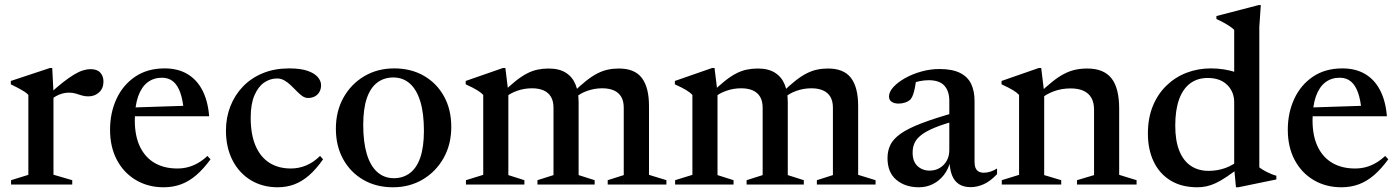

<svg xmlns="http://www.w3.org/2000/svg" viewBox="-20 -742 5630 772"><path d="M344 -464Q370.5 -464 383.2 -450Q396 -436 396 -414Q396 -387 378.5 -370.8Q361 -354.5 335 -354.5Q321 -354.5 309 -358.2Q297 -362 284.5 -365.8Q272 -369.5 256.5 -369.5Q244 -369.5 231 -366Q218 -362.5 205.8 -355.8Q193.5 -349 182.5 -339.5L175 -360.5Q207 -390.5 232.2 -410.2Q257.5 -430 277.5 -442Q297.5 -454 313.8 -459Q330 -464 344 -464ZM195 -372V-39.5L270.5 -17.5V0H24.5V-17.5L94 -39V-360.5Q87 -368 77.2 -374.2Q67.5 -380.5 54.2 -387.5Q41 -394.5 23.5 -403V-416.5L180.5 -468.5H190Z M642 -467Q695 -467 733.2 -444.5Q771.5 -422 793.8 -379Q816 -336 821 -274.5H504L504.5 -309.5L765 -318L719 -295.5Q715.5 -339.5 705 -369.2Q694.5 -399 676.5 -414.2Q658.5 -429.5 631 -429.5Q598 -429.5 573.5 -411Q549 -392.5 535.5 -354.5Q522 -316.5 522 -258.5Q522 -195 543 -151.8Q564 -108.5 602.2 -86.5Q640.5 -64.5 693 -64.5Q715.5 -64.5 736.2 -70Q757 -75.5 776.5 -86.8Q796 -98 814 -115L826.5 -101.5Q798.5 -63 769.5 -38Q740.5 -13 708.2 -1Q676 11 638 11Q575.5 11 526.5 -18Q477.5 -47 450 -99Q422.5 -151 422.5 -220.5Q422.5 -288 448.2 -344Q474 -400 523.2 -433.5Q572.5 -467 642 -467Z M1142.5 -467Q1189 -467 1217.2 -457Q1245.5 -447 1258.2 -431.5Q1271 -416 1271 -399.5Q1271 -384 1264.2 -372.2Q1257.5 -360.5 1245.5 -354.2Q1233.5 -348 1218.5 -348Q1206.5 -348 1195.2 -356Q1184 -364 1172.8 -375.8Q1161.5 -387.5 1149.2 -399.2Q1137 -411 1123.2 -418.8Q1109.5 -426.5 1094 -426.5Q1066 -426.5 1042 -410Q1018 -393.5 1003 -358.5Q988 -323.5 988 -269Q988 -201.5 1007.5 -156Q1027 -110.5 1063.2 -87.5Q1099.5 -64.5 1149.5 -64.5Q1182 -64.5 1211.5 -77Q1241 -89.5 1267 -115L1279 -101.5Q1251 -61.5 1222.5 -36.8Q1194 -12 1163 -0.5Q1132 11 1096.5 11Q1035.5 11 988.5 -17.5Q941.5 -46 915 -97.5Q888.5 -149 888.5 -217Q888.5 -269 906.2 -314.5Q924 -360 957 -394.2Q990 -428.5 1037 -447.8Q1084 -467 1142.5 -467Z M1563.5 -25.5Q1600.5 -25.5 1627.8 -45.8Q1655 -66 1669.8 -108.2Q1684.5 -150.5 1684.5 -216.5Q1684.5 -286.5 1670 -334Q1655.5 -381.5 1628 -406Q1600.5 -430.5 1561.5 -430.5Q1524.5 -430.5 1497.2 -410.2Q1470 -390 1455.2 -347.8Q1440.5 -305.5 1440.5 -239.5Q1440.5 -170 1455 -122.2Q1469.5 -74.5 1497.2 -50Q1525 -25.5 1563.5 -25.5ZM1560 11Q1492.5 11 1440.8 -19Q1389 -49 1359.8 -102Q1330.5 -155 1330.5 -224.5Q1330.5 -295 1361.2 -349.8Q1392 -404.5 1445 -435.8Q1498 -467 1565 -467Q1633 -467 1684.8 -437Q1736.5 -407 1765.5 -354.2Q1794.5 -301.5 1794.5 -231.5Q1794.5 -161 1763.5 -106.2Q1732.5 -51.5 1679.5 -20.2Q1626.5 11 1560 11Z M2024 -371V-38L2088.5 -17.5V0H1853.5V-17.5L1923 -39V-360.5Q1914 -370 1898.5 -379.5Q1883 -389 1852.5 -403V-416.5L2002 -468.5H2012ZM2306.5 -331.5V-38L2371 -17.5V0H2141V-17.5L2205.5 -38V-309Q2205.5 -335.5 2195.2 -352.8Q2185 -370 2165.8 -378.5Q2146.5 -387 2119 -387Q2087.5 -387 2058.2 -376.5Q2029 -366 2013 -350.5L1999 -367.5Q2029 -397 2053.2 -416.2Q2077.5 -435.5 2098.8 -446.5Q2120 -457.5 2141.2 -462Q2162.5 -466.5 2186 -466.5Q2228.5 -466.5 2255.2 -449.5Q2282 -432.5 2294.2 -402Q2306.5 -371.5 2306.5 -331.5ZM2589.5 -316V-39L2659.5 -17.5V0H2423.5V-17.5L2488 -38V-309Q2488 -335.5 2477.8 -352.8Q2467.5 -370 2448.2 -378.5Q2429 -387 2401.5 -387Q2370 -387 2340.8 -376.5Q2311.5 -366 2296 -350.5L2281.5 -367.5Q2311.5 -397 2335.8 -416.2Q2360 -435.5 2381.5 -446.5Q2403 -457.5 2424 -462Q2445 -466.5 2468.5 -466.5Q2532 -466.5 2560.8 -428.5Q2589.5 -390.5 2589.5 -316Z M2865 -371V-38L2929.5 -17.5V0H2694.5V-17.5L2764 -39V-360.5Q2755 -370 2739.5 -379.5Q2724 -389 2693.5 -403V-416.5L2843 -468.5H2853ZM3147.5 -331.5V-38L3212 -17.5V0H2982V-17.5L3046.5 -38V-309Q3046.5 -335.5 3036.2 -352.8Q3026 -370 3006.8 -378.5Q2987.5 -387 2960 -387Q2928.5 -387 2899.2 -376.5Q2870 -366 2854 -350.5L2840 -367.5Q2870 -397 2894.2 -416.2Q2918.5 -435.5 2939.8 -446.5Q2961 -457.5 2982.2 -462Q3003.5 -466.5 3027 -466.5Q3069.5 -466.5 3096.2 -449.5Q3123 -432.5 3135.2 -402Q3147.5 -371.5 3147.5 -331.5ZM3430.5 -316V-39L3500.5 -17.5V0H3264.5V-17.5L3329 -38V-309Q3329 -335.5 3318.8 -352.8Q3308.5 -370 3289.2 -378.5Q3270 -387 3242.5 -387Q3211 -387 3181.8 -376.5Q3152.5 -366 3137 -350.5L3122.5 -367.5Q3152.5 -397 3176.8 -416.2Q3201 -435.5 3222.5 -446.5Q3244 -457.5 3265 -462Q3286 -466.5 3309.5 -466.5Q3373 -466.5 3401.8 -428.5Q3430.5 -390.5 3430.5 -316Z M3825 -291 3830.5 -258.5Q3774 -243.5 3738.5 -228.8Q3703 -214 3683.8 -198.8Q3664.5 -183.5 3657 -166.5Q3649.5 -149.5 3649.5 -128.5Q3649.5 -92.5 3669.2 -74.2Q3689 -56 3718 -56Q3740.5 -56 3758.2 -66.5Q3776 -77 3786.5 -95.5Q3797 -114 3797 -138V-337Q3797 -375.5 3777.2 -397.5Q3757.5 -419.5 3714 -419.5Q3696.5 -419.5 3676.5 -415.5Q3656.5 -411.5 3641 -404L3664.5 -429.5Q3662.5 -409.5 3659.2 -392.2Q3656 -375 3651.8 -362.8Q3647.5 -350.5 3642 -343.5Q3634 -335 3620.8 -330.2Q3607.5 -325.5 3593.5 -325.5Q3575 -325.5 3564.8 -333Q3554.5 -340.5 3554.5 -354Q3554.5 -372.5 3572.2 -392Q3590 -411.5 3619.5 -428Q3649 -444.5 3685 -454.5Q3721 -464.5 3757 -464.5Q3808.5 -464.5 3839.8 -449Q3871 -433.5 3884.8 -404.8Q3898.5 -376 3898.5 -336V-90.5Q3898.5 -76 3902.8 -66.2Q3907 -56.5 3915.5 -52Q3924 -47.5 3936 -47.5Q3948.5 -47.5 3962 -51.8Q3975.5 -56 3989 -64.5V-42Q3962 -13 3935.2 -1.2Q3908.5 10.5 3883 10.5Q3854 10.5 3835.5 -1.8Q3817 -14 3808 -37Q3799 -60 3798 -91.5L3801.5 -94Q3793.5 -62 3775.2 -38.5Q3757 -15 3731.2 -2Q3705.5 11 3675 11Q3619.5 11 3584 -19Q3548.5 -49 3548.5 -106Q3548.5 -135.5 3559.8 -159Q3571 -182.5 3600.5 -203.8Q3630 -225 3684.5 -246Q3739 -267 3825 -291Z M4178.5 -370.5V-38L4247 -17.5V0H4008V-17.5L4077.5 -39V-360.5Q4068.5 -370 4053 -379.5Q4037.5 -389 4007 -403V-416.5L4156.5 -468.5H4166.5ZM4310.5 -17.5 4379 -38V-301.5Q4379 -329 4368.5 -348Q4358 -367 4337 -376.8Q4316 -386.5 4284.5 -386.5Q4248.5 -386.5 4217 -374.8Q4185.5 -363 4168.5 -347L4153.5 -362Q4185.5 -393 4211.2 -413.5Q4237 -434 4259.5 -445.5Q4282 -457 4304.5 -461.8Q4327 -466.5 4352 -466.5Q4417.5 -466.5 4448.8 -427.5Q4480 -388.5 4480 -305V-39L4550 -17.5V0H4310.5Z M4942.5 -330.5Q4942.5 -373 4914.2 -400.8Q4886 -428.5 4836 -428.5Q4794.5 -428.5 4765.2 -406.5Q4736 -384.5 4720.8 -342Q4705.5 -299.5 4705.5 -237Q4705.5 -176 4721.8 -135.8Q4738 -95.5 4768 -75.2Q4798 -55 4840 -55Q4875 -55 4907 -66.5Q4939 -78 4969 -103.5L4971 -74Q4938 -48.5 4913.2 -31.8Q4888.5 -15 4868.5 -5.8Q4848.5 3.5 4830.8 7.2Q4813 11 4794.5 11Q4731 11 4686.5 -16.2Q4642 -43.5 4618.8 -92.2Q4595.5 -141 4595.5 -205Q4595.5 -267.5 4615.5 -316Q4635.5 -364.5 4670.5 -398.2Q4705.5 -432 4751.2 -449.5Q4797 -467 4848.5 -467Q4875.5 -467 4901 -463Q4926.5 -459 4953 -450.5Q4979.5 -442 5007 -428L4942.5 -409V-622Q4936 -628.5 4925 -636Q4914 -643.5 4900.2 -651Q4886.5 -658.5 4871 -665.5V-677.5L5040.5 -721.5H5049.5L5043.5 -634V-69Q5048.5 -65 5056.5 -60Q5064.5 -55 5074.2 -50.2Q5084 -45.5 5093.8 -41.5Q5103.5 -37.5 5112 -35.5V-20.5L4959 11H4949.5L4942.5 -65.5Z M5377.5 -467Q5430.5 -467 5468.8 -444.5Q5507 -422 5529.2 -379Q5551.5 -336 5556.5 -274.5H5239.5L5240 -309.5L5500.5 -318L5454.5 -295.5Q5451 -339.5 5440.5 -369.2Q5430 -399 5412 -414.2Q5394 -429.5 5366.5 -429.5Q5333.5 -429.5 5309 -411Q5284.5 -392.5 5271 -354.5Q5257.5 -316.5 5257.5 -258.5Q5257.5 -195 5278.5 -151.8Q5299.5 -108.5 5337.8 -86.5Q5376 -64.5 5428.5 -64.5Q5451 -64.5 5471.8 -70Q5492.5 -75.5 5512 -86.8Q5531.5 -98 5549.5 -115L5562 -101.5Q5534 -63 5505 -38Q5476 -13 5443.8 -1Q5411.5 11 5373.5 11Q5311 11 5262 -18Q5213 -47 5185.5 -99Q5158 -151 5158 -220.5Q5158 -288 5183.8 -344Q5209.5 -400 5258.8 -433.5Q5308 -467 5377.5 -467Z"/></svg>

Font: Newsreader 36pt Medium
Style: Regular
Weight: 500
Designer: Hugues Gentile
Foundry: Production Type
Version: Version 1.003